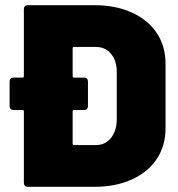

<svg xmlns="http://www.w3.org/2000/svg" viewBox="-20 -720 686 740"><path d="M618 -475V-225Q618 -158 584 -107Q550 -56 487.5 -28Q425 0 344 0H87Q80 0 76 -4Q72 -8 72 -15V-291Q72 -296 67 -296H32Q25 -296 21 -300Q17 -304 17 -311V-406Q17 -413 21 -417Q25 -421 32 -421H67Q72 -421 72 -426V-685Q72 -692 76 -696Q80 -700 87 -700H344Q425 -700 487.5 -672Q550 -644 584 -593Q618 -542 618 -475ZM430 -443Q430 -486 408 -512.5Q386 -539 350 -539H265Q260 -539 260 -534V-426Q260 -421 265 -421H304Q311 -421 315 -417Q319 -413 319 -406V-311Q319 -304 315 -300Q311 -296 304 -296H265Q260 -296 260 -291V-166Q260 -161 265 -161H351Q385 -161 407 -187.5Q429 -214 430 -257Z"/></svg>

Font: Barlow Black
Style: Regular
Weight: 900
Designer: Jeremy Tribby
Foundry: Tribby Type
Version: Version 1.422